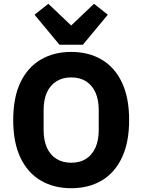

<svg xmlns="http://www.w3.org/2000/svg" viewBox="-20 -985 754 1017"><path d="M357 12Q265 12 195.5 -29Q126 -70 88 -150.5Q50 -231 50 -349Q50 -468 88 -548Q126 -628 195.5 -669Q265 -710 357 -710Q450 -710 519 -669Q588 -628 626 -548Q664 -468 664 -349Q664 -231 626 -150.5Q588 -70 519 -29Q450 12 357 12ZM357 -123Q403 -123 435.5 -143.5Q468 -164 485.5 -203Q503 -242 503 -297V-401Q503 -457 485.5 -495.5Q468 -534 435.5 -554.5Q403 -575 357 -575Q312 -575 279 -554.5Q246 -534 228.5 -495.5Q211 -457 211 -401V-297Q211 -242 228.5 -203Q246 -164 279 -143.5Q312 -123 357 -123ZM419 -748H295L163 -907L236 -965L357 -850L478 -965L551 -907Z"/></svg>

Font: IBM Plex Sans
Style: Regular
Weight: 400
Designer: Mike Abbink, Paul van der Laan, Pieter van Rosmalen
Foundry: Bold Monday
Version: Version 3.201